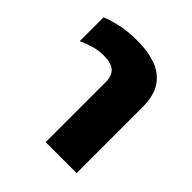

<svg xmlns="http://www.w3.org/2000/svg" viewBox="-151 -638 746 746"><g transform="rotate(45 222.0 -265.5)"><path d="M211 0V-329Q211 -365 192 -381.5Q173 -398 133 -398Q102 -398 75.5 -389.5Q49 -381 27 -371V-502Q49 -512 90 -521.5Q131 -531 185 -531Q242 -531 286 -515.5Q330 -500 355.5 -463Q381 -426 381 -360V0Z"/></g></svg>

Font: Noto Sans Thai UI ExtBd
Style: Regular
Weight: 800
Designer: Monotype Design Team
Foundry: Monotype Imaging Inc.
Version: Version 2.000